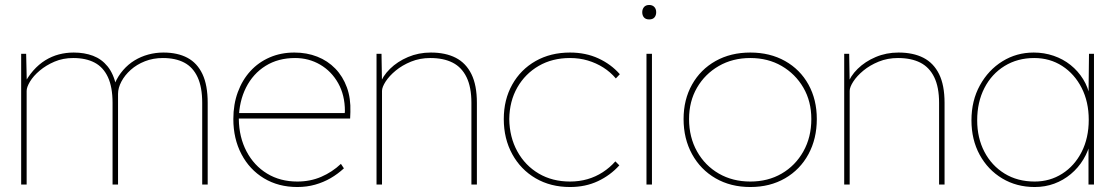

<svg xmlns="http://www.w3.org/2000/svg" viewBox="-20 -741 4483 771"><path d="M65 0V-525H85L88 -393L73 -396Q91 -432 113.5 -457.5Q136 -483 162 -499Q188 -515 216.5 -522.5Q245 -530 276 -530Q319 -530 353.5 -517Q388 -504 412 -474.5Q436 -445 447 -395L435 -389L441 -406Q454 -436 474.5 -459.5Q495 -483 520.5 -498.5Q546 -514 575.5 -522Q605 -530 636 -530Q693 -530 732.5 -509Q772 -488 793 -443.5Q814 -399 814 -328V0H792V-328Q792 -391 773.5 -431Q755 -471 720 -489.5Q685 -508 634 -508Q595 -508 562 -495Q529 -482 505 -460.5Q481 -439 467.5 -413.5Q454 -388 454 -364V0H432V-328Q432 -391 413.5 -431Q395 -471 360 -489.5Q325 -508 274 -508Q233 -508 199 -493.5Q165 -479 139.5 -457.5Q114 -436 100.5 -413.5Q87 -391 87 -376V0Z M917 -263Q917 -322 935 -371Q953 -420 985.5 -455.5Q1018 -491 1063 -510.5Q1108 -530 1162 -530Q1212 -530 1254 -513.5Q1296 -497 1326.5 -465.5Q1357 -434 1373 -390Q1389 -346 1387 -291L1386 -265H929V-287H1375L1363 -270L1365 -295Q1365 -359 1338 -407Q1311 -455 1265.5 -481.5Q1220 -508 1165 -508Q1097 -508 1046.5 -476.5Q996 -445 968 -389.5Q940 -334 939 -263Q940 -190 970 -133Q1000 -76 1052.5 -44Q1105 -12 1174 -12Q1226 -12 1270 -31Q1314 -50 1349 -83L1361 -65Q1336 -42 1307.5 -25.5Q1279 -9 1245.5 0.5Q1212 10 1174 10Q1098 10 1040 -25Q982 -60 949.5 -122Q917 -184 917 -263Z M1492 -525H1512L1514 -404L1505 -401Q1516 -435 1546 -464.5Q1576 -494 1618.5 -512Q1661 -530 1710 -530Q1769 -530 1810 -509Q1851 -488 1873 -443.5Q1895 -399 1895 -328V0H1873V-328Q1873 -391 1853.5 -431Q1834 -471 1797.5 -489.5Q1761 -508 1708 -508Q1666 -508 1630.5 -493.5Q1595 -479 1569 -457.5Q1543 -436 1528.5 -413.5Q1514 -391 1514 -376V0H1503Q1501 0 1498.5 0Q1496 0 1492 0Z M2003 -263Q2003 -341 2037 -401.5Q2071 -462 2131 -496Q2191 -530 2269 -530Q2332 -530 2383 -506.5Q2434 -483 2469 -443L2453 -426Q2431 -452 2402.5 -470Q2374 -488 2340.5 -498Q2307 -508 2269 -508Q2198 -508 2143.5 -476.5Q2089 -445 2057.5 -390Q2026 -335 2025 -263Q2026 -190 2057.5 -133Q2089 -76 2143.5 -44Q2198 -12 2269 -12Q2306 -12 2339 -21.5Q2372 -31 2400.5 -49.5Q2429 -68 2451 -93L2467 -77Q2431 -37 2381 -13.5Q2331 10 2269 10Q2191 10 2131 -25Q2071 -60 2037 -122Q2003 -184 2003 -263Z M2576 0V-525H2598V0ZM2559 -692Q2559 -704 2566 -712.5Q2573 -721 2587 -721Q2600 -721 2607.5 -713Q2615 -705 2615 -692Q2615 -679 2608 -671Q2601 -663 2587 -663Q2573 -663 2566 -671Q2559 -679 2559 -692Z M2725 -263Q2725 -341 2759 -401.5Q2793 -462 2853.5 -496Q2914 -530 2993 -530Q3072 -530 3132.5 -496Q3193 -462 3226.5 -401.5Q3260 -341 3260 -263Q3260 -184 3226.5 -122Q3193 -60 3132.5 -25Q3072 10 2993 10Q2914 10 2853.5 -25Q2793 -60 2759 -122Q2725 -184 2725 -263ZM3238 -263Q3238 -334 3206 -389Q3174 -444 3119 -476Q3064 -508 2993 -508Q2922 -508 2866.5 -476Q2811 -444 2779 -389Q2747 -334 2747 -263Q2747 -190 2779 -133Q2811 -76 2866.5 -44Q2922 -12 2993 -12Q3064 -12 3119 -44Q3174 -76 3206 -133Q3238 -190 3238 -263Z M3370 -525H3390L3392 -404L3383 -401Q3394 -435 3424 -464.5Q3454 -494 3496.5 -512Q3539 -530 3588 -530Q3647 -530 3688 -509Q3729 -488 3751 -443.5Q3773 -399 3773 -328V0H3751V-328Q3751 -391 3731.5 -431Q3712 -471 3675.5 -489.5Q3639 -508 3586 -508Q3544 -508 3508.5 -493.5Q3473 -479 3447 -457.5Q3421 -436 3406.5 -413.5Q3392 -391 3392 -376V0H3381Q3379 0 3376.5 0Q3374 0 3370 0Z M3881 -258Q3881 -337 3915 -398.5Q3949 -460 4005.5 -495Q4062 -530 4131 -530Q4173 -530 4211 -517Q4249 -504 4279 -480Q4309 -456 4329.5 -423Q4350 -390 4357 -350L4351 -353L4353 -525H4373V0H4351V-172L4360 -175Q4351 -135 4330.5 -101Q4310 -67 4280 -42Q4250 -17 4213.5 -3.5Q4177 10 4135 10Q4062 10 4004.5 -24.5Q3947 -59 3914 -119.5Q3881 -180 3881 -258ZM4352 -260Q4352 -332 4323.5 -388Q4295 -444 4245.5 -476Q4196 -508 4133 -508Q4066 -508 4014 -476Q3962 -444 3933 -387.5Q3904 -331 3904 -258Q3904 -187 3933 -131.5Q3962 -76 4014 -44Q4066 -12 4135 -12Q4196 -12 4245.5 -43.5Q4295 -75 4323.5 -131Q4352 -187 4352 -260Z"/></svg>

Font: Mach Thin
Style: Regular
Weight: 250
Version: Version 1.002